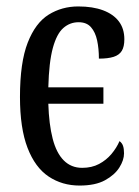

<svg xmlns="http://www.w3.org/2000/svg" viewBox="-20 -566 430 596"><path d="M227 10Q173 10 131 -18Q89 -46 65.5 -107Q42 -168 42 -265Q42 -372 66 -433.5Q90 -495 131 -520.5Q172 -546 223 -546Q268 -546 300 -534Q332 -522 349 -499.5Q366 -477 366 -444Q366 -421 358 -408Q350 -395 332.5 -389.5Q315 -384 287 -384Q287 -415 281.5 -440.5Q276 -466 262.5 -481.5Q249 -497 224 -497Q197 -497 176.5 -479Q156 -461 144 -417Q132 -373 130 -295H301V-244H130Q132 -180 143.5 -135.5Q155 -91 178 -68Q201 -45 235 -45Q265 -45 287.5 -57Q310 -69 326 -88Q342 -107 351 -128Q359 -122 362 -113Q365 -104 365 -90Q365 -69 350.5 -46Q336 -23 306 -6.5Q276 10 227 10Z"/></svg>

Font: Noto Serif ExtraCondensed
Style: Regular
Weight: 400
Width: 2
Designer: Monotype Design Team
Foundry: Monotype Imaging Inc.
Version: Version 2.013